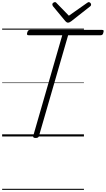

<svg xmlns="http://www.w3.org/2000/svg" viewBox="-20 -1278 991 1798"><path d="M313 14Q286 14 291 -5L563 -948H248Q237 -948 234 -953.5Q231 -959 235 -973Q239 -987 245 -992.5Q251 -998 262 -998H936Q948 -998 950 -992Q952 -986 948 -973Q945 -959 939 -953.5Q933 -948 922 -948H618L345 -5Q343 5 335.5 9.5Q328 14 313 14ZM811 -1258Q820 -1258 826.5 -1250.5Q833 -1243 833 -1236Q833 -1230 831.5 -1226.5Q830 -1223 825 -1219L647 -1079Q638 -1073 631.5 -1069.5Q625 -1066 616 -1066Q609 -1066 603.5 -1070Q598 -1074 592 -1080L475 -1221Q473 -1226 471.5 -1230Q470 -1234 470 -1237Q470 -1246 478.5 -1252Q487 -1258 494 -1258Q501 -1258 504.5 -1255Q508 -1252 512 -1247L625 -1131L790 -1247Q798 -1252 802 -1255Q806 -1258 811 -1258ZM0 490H766V500H0ZM0 -20H766V0H0ZM0 -505H766V-500H0ZM0 -1010H766V-1000H0Z"/></svg>

Font: Playwrite AU NSW Guides
Style: Regular
Weight: 400
Designer: Veronika Burian, José Scaglione
Foundry: TypeTogether
Version: Version 1.003